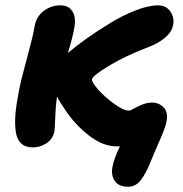

<svg xmlns="http://www.w3.org/2000/svg" viewBox="-20 -546 690 724"><path d="M104 9.8Q75.7 9.8 59.6 -5.4Q43.5 -20.5 39.3 -50.3Q35.2 -80.1 38.3 -116.9Q41.5 -153.8 51.8 -205.1Q58.6 -242.2 81.8 -326.9Q105 -411.6 109.9 -443.8Q116.2 -483.4 144.5 -504.6Q172.9 -525.9 207 -525.9Q238.3 -525.9 252.4 -504.2Q266.6 -482.4 261.2 -446.8Q254.4 -404.8 235.8 -346.2Q267.6 -373 307.1 -401.1Q346.7 -429.2 395 -458.7Q443.4 -488.3 491.9 -507.1Q540.5 -525.9 576.2 -525.9Q606.4 -525.9 622.3 -502.7Q638.2 -479.5 632.8 -452.1Q627.9 -425.3 602.3 -403.8Q576.7 -382.3 539.1 -368.2Q455.1 -336.4 392.3 -298.8Q329.6 -261.2 327.1 -247.1Q325.2 -236.3 350.8 -207.5Q376.5 -178.7 411.4 -153.8Q446.3 -128.9 465.8 -128.9Q471.7 -128.9 484.6 -136.5Q497.6 -144 516.1 -151.6Q534.7 -159.2 554.2 -159.2Q579.1 -159.2 596.9 -141.1Q614.7 -123 607.9 -87.9Q605 -71.8 596.4 -50.3Q587.9 -28.8 573.2 4.2Q558.6 37.1 548.8 62Q529.8 109.4 510.5 133.8Q491.2 158.2 462.9 158.2Q428.2 158.2 413.3 137Q398.4 115.7 403.8 85Q409.2 52.7 432.1 5.9H419.9Q367.7 5.9 314.9 -35.4Q262.2 -76.7 227.1 -129.9Q204.1 -163.1 194.8 -182.1Q189.5 -143.6 188.2 -101.8Q187 -60.1 185.1 -49.8Q178.7 -21 155 -5.6Q131.3 9.8 104 9.8Z"/></svg>

Font: Shantell Sans Normal
Style: Bold Italic
Weight: 700
Italic angle: -11.31°
Designer: Stephen Nixon, Anya Danilova, Shantell Martin
Foundry: Arrow Type
Version: Version 1.006;[559af2be0]